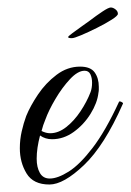

<svg xmlns="http://www.w3.org/2000/svg" viewBox="-20 -483 349 513"><path d="M112 10Q69 10 51 -19.5Q33 -49 33 -87Q33 -110 38 -132Q43 -154 50 -173Q61 -200 81.5 -230.5Q102 -261 131 -283Q160 -305 194 -305Q222 -305 233 -289.5Q244 -274 244 -251Q244 -247 244 -243.5Q244 -240 243 -235Q240 -208 222 -179Q204 -150 177 -130.5Q150 -111 119 -111Q101 -111 87 -121Q78 -87 78 -59Q78 -36 86.5 -21Q95 -6 113 -6Q134 -6 163.5 -24.5Q193 -43 227.5 -88Q262 -133 298 -211Q298 -212 300 -212Q303 -212 306.5 -209.5Q310 -207 308 -205Q259 -94 204.5 -42Q150 10 112 10ZM114 -127Q136 -127 157 -143.5Q178 -160 195 -185.5Q212 -211 222 -237Q226 -248 226 -262Q226 -275 221.5 -284.5Q217 -294 206 -294Q188 -294 167 -271.5Q146 -249 128 -218.5Q110 -188 101 -163Q98 -156 95.5 -148.5Q93 -141 91 -133Q103 -127 114 -127ZM172 -381Q162 -381 162 -384Q162 -386 173.5 -394.5Q185 -403 199 -413Q213 -423 220 -428Q237 -441 253.5 -452Q270 -463 276 -463Q282 -463 288.5 -458Q295 -453 295 -446Q295 -441 278.5 -430.5Q262 -420 239 -408.5Q216 -397 197 -389Q178 -381 172 -381Z"/></svg>

Font: Mea Culpa
Style: Regular
Weight: 400
Designer: Robert E. Leuschke
Foundry: Robert E. Leuschke
Version: Version 1.010; ttfautohint (v1.8.3)